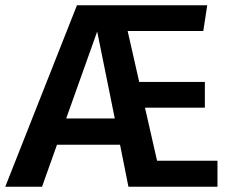

<svg xmlns="http://www.w3.org/2000/svg" viewBox="-38 -711 890 731"><path d="M514 -301H742V-399H492L448 -593H736L751 -691H255L-18 0H122L179 -160H419L451 0H790V-99H560ZM332 -591 399 -260H214Z"/></svg>

Font: Fira Sans Medium
Style: Regular
Weight: 500
Designer: Carrois Corporate & Edenspiekermann AG
Foundry: Carrois Corporate GbR & Edenspiekermann AG
Version: Version 4.203